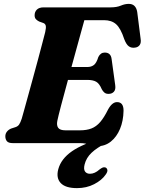

<svg xmlns="http://www.w3.org/2000/svg" viewBox="-20 -738 746 990"><path d="M393.5 0H47Q23.5 0 15.5 -10Q7.5 -20 7.5 -35Q7.5 -49 15.8 -59.2Q24 -69.5 37 -75L60 -82.5Q72 -86.5 78.5 -95.8Q85 -105 92 -126Q95 -136.5 103.8 -167.8Q112.5 -199 124.5 -242.8Q136.5 -286.5 150 -335.5Q163.5 -384.5 176 -431.2Q188.5 -478 198.2 -515.2Q208 -552.5 213 -572Q218.5 -596 215.8 -606Q213 -616 203 -619.5L182 -627Q173.5 -631 166 -638.2Q158.5 -645.5 158.5 -659Q158.5 -677 170.2 -688.5Q182 -700 205 -700H550Q582 -700 603 -709Q624 -718 644 -718Q680.5 -718 687.5 -676.5L705 -538.5Q708.5 -518 700.5 -506.2Q692.5 -494.5 676.5 -492.5Q658 -489.5 644.5 -499Q631 -508.5 620.5 -536.5Q602.5 -591.5 579 -612.8Q555.5 -634 516 -634H415Q409.5 -614 399 -576.2Q388.5 -538.5 375.5 -490.8Q362.5 -443 348.5 -392.5H431Q450.5 -392.5 464 -402.8Q477.5 -413 487 -444Q498.5 -467 520 -467Q551.5 -467 555.5 -433.5L574 -299.5Q577.5 -276 567.2 -265Q557 -254 540.5 -254Q527 -253.5 518.5 -260.5Q510 -267.5 504.5 -278.5Q492.5 -307 476 -316.5Q459.5 -326 429.5 -326H330.5Q310.5 -253.5 295 -194.2Q279.5 -135 275.5 -114.5Q271 -91.5 280.2 -78.8Q289.5 -66 318 -66H392Q426.5 -66 451.2 -75.5Q476 -85 496.2 -108.2Q516.5 -131.5 537 -173Q558 -211.5 583.5 -211.5Q617.5 -211.5 617 -166.5Q616 -114.5 598.8 -73.2Q581.5 -32 551.5 -8Q521.5 16 481.5 16Q459.5 16 440 8Q420.5 0 393.5 0ZM520.5 -29 527.5 -0.5Q479 24 452 49.8Q425 75.5 416.5 109Q410 134 418.2 146Q426.5 158 444 158Q468.5 158 493 136Q501.5 129.5 508.8 126.2Q516 123 523.5 125.5Q531 128 533.5 137.8Q536 147.5 524 163.5Q504.5 191.5 465.2 211.8Q426 232 377 232Q317.5 232 293 205.8Q268.5 179.5 280.5 134.5Q295 81 351 42Q407 3 520.5 -29Z"/></svg>

Font: Fraunces 9pt S050
Style: Bold Italic
Weight: 700
Italic angle: -16°
Version: Version 1.000; ttfautohint (v1.8.3)